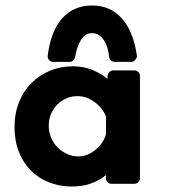

<svg xmlns="http://www.w3.org/2000/svg" viewBox="-20 -671 627 701"><path d="M471 -414Q479 -414 485 -408Q491 -402 491 -394V-20Q491 -12 485 -6Q479 0 471 0H386Q378 0 372.5 -6Q367 -12 367 -20V-32Q344 -13 313 -1.5Q282 10 242 10Q198 10 159.5 -5Q121 -20 93 -48Q65 -76 49 -116.5Q33 -157 33 -207Q33 -257 49.5 -298Q66 -339 95 -368Q124 -397 163 -413Q202 -429 246 -429Q284 -429 316.5 -416Q349 -403 372 -383Q372 -387 372.5 -389Q373 -391 373 -395Q373 -401 379 -407.5Q385 -414 393 -414ZM367 -245Q356 -275 326.5 -297.5Q297 -320 263 -320Q242 -320 223 -312Q204 -304 189.5 -289.5Q175 -275 166.5 -255.5Q158 -236 158 -212Q158 -189 166.5 -168.5Q175 -148 190 -133Q205 -118 224.5 -109Q244 -100 265 -100Q300 -100 328.5 -124Q357 -148 367 -180ZM398 -445Q392 -445 386.5 -449Q381 -453 379 -461Q375 -501 358.5 -525.5Q342 -550 316 -550Q291 -550 275.5 -525Q260 -500 254 -461Q252 -455 246.5 -450Q241 -445 235 -445H175Q166 -445 160 -451Q154 -457 154 -466Q165 -557 207 -604Q249 -651 316 -651Q384 -651 426 -602.5Q468 -554 480 -466Q480 -460 473.5 -452.5Q467 -445 459 -445Z"/></svg>

Font: Stadtwerke
Style: Bold
Weight: 700
Designer: Santiago Orozco
Foundry: Typemade
Version: Version 1.003